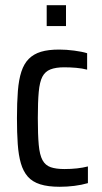

<svg xmlns="http://www.w3.org/2000/svg" viewBox="-20 -708 390 736"><path d="M209 8Q164 8 134 -1.5Q104 -11 86.5 -31Q69 -51 60 -82Q51 -113 48 -156Q45 -199 45 -255Q45 -315 48.5 -359Q52 -403 62 -433.5Q72 -464 90.5 -482.5Q109 -501 137 -509.5Q165 -518 207 -518Q234 -518 264.5 -514Q295 -510 314 -504V-441Q295 -446 272 -448Q249 -450 226 -450Q194 -450 173.5 -442Q153 -434 142.5 -414Q132 -394 128.5 -355.5Q125 -317 125 -255Q125 -192 128.5 -153Q132 -114 143 -94Q154 -74 174.5 -67Q195 -60 227 -60Q252 -60 275 -62.5Q298 -65 317 -70V-6Q293 1 265 4.5Q237 8 209 8ZM159 -608V-688H233V-608Z"/></svg>

Font: Saira Condensed Medium
Style: Regular
Weight: 500
Width: 3
Designer: Hector Gatti with collaboration of the Omnibus-Type team
Foundry: Omnibus-Type
Version: Version 1.101